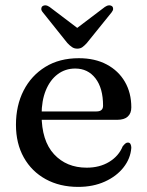

<svg xmlns="http://www.w3.org/2000/svg" viewBox="-20 -703 562 734"><path d="M482 -292.5Q482 -269.5 468.2 -257.2Q454.5 -245 428.5 -245H108.5V-277H349Q374 -277 374 -299Q374 -366 345 -403.5Q316 -441 267.5 -441Q229.5 -441 200.5 -419.2Q171.5 -397.5 155.2 -357.8Q139 -318 139 -264.5Q139 -165 186.5 -113.5Q234 -62 311.5 -62Q361 -62 397.5 -84.2Q434 -106.5 449 -143.5Q455.5 -151.5 459.8 -154.8Q464 -158 469 -158Q476 -158 479 -152Q482 -146 482 -138Q479 -97 452.2 -63Q425.5 -29 380.8 -8.8Q336 11.5 279 11.5Q208.5 11.5 154.8 -18Q101 -47.5 71 -101Q41 -154.5 41 -226Q41 -299.5 70.2 -356.8Q99.5 -414 153.2 -447.2Q207 -480.5 281.5 -480.5Q343 -480.5 388 -456.5Q433 -432.5 457.5 -390.2Q482 -348 482 -292.5ZM295.5 -581 169.5 -676.5Q161.5 -682 154.5 -682.5Q147.5 -683 142 -679Q138 -675.5 137.8 -669.2Q137.5 -663 144 -655.5L237.5 -538.5Q247 -528.5 255.5 -522.8Q264 -517 275.5 -517Q287 -517 295 -522.8Q303 -528.5 312 -538.5L406.5 -655.5Q412.5 -663 412.5 -669.2Q412.5 -675.5 408.5 -679Q403.5 -683 396.2 -682.5Q389 -682 381 -676.5L255 -581Z"/></svg>

Font: Fraunces 11pt
Style: Regular
Weight: 400
Version: Version 1.000;[b76b70a41]